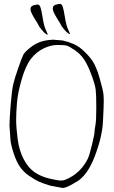

<svg xmlns="http://www.w3.org/2000/svg" viewBox="-20 -896 568 957"><path d="M328.1 -726.5Q315.5 -726.5 286 -767.3Q283.8 -774 263.5 -805.9Q243.8 -837.8 243.1 -851.2V-854.9Q243.1 -872 271.9 -875.7L278.2 -876.4H278.9Q287.4 -876.4 292.3 -863.4Q297.2 -850.4 303.5 -810.4Q309.9 -770.3 318.3 -752.1Q326.7 -733.9 329.5 -726.5ZM217.3 -723.6Q204.6 -723.6 175.1 -764.4Q173 -771.1 152.6 -803Q132.9 -834.9 132.2 -848.2V-852Q132.2 -869 161.1 -872.7L167.4 -873.5H168.1Q176.5 -873.5 181.4 -860.5Q186.4 -847.5 192.7 -807.4Q199 -767.4 207.5 -749.2Q215.9 -731 218.7 -723.6ZM245.1 -698.2 292 -694.3Q352.5 -680.7 385.3 -652.8Q418 -625 439 -595.2Q460 -565.4 476.6 -506.3Q493.2 -447.3 495.1 -431.2Q497.1 -415 497.1 -390.6Q497.1 -366.2 493.2 -289.6Q489.3 -212.9 451.7 -115.2Q414.1 -17.6 357.4 12.7H356.4Q313.5 40 293 41L230.5 29.3Q192.4 17.6 173.8 9.3Q155.3 1 126 -19Q96.7 -39.1 79.1 -64.9Q61.5 -90.8 47.9 -132.8Q34.2 -174.8 32.2 -198.2L27.3 -269.5Q27.3 -301.8 33.2 -374Q39.1 -446.3 45.9 -475.6Q52.7 -504.9 71.3 -558.1Q89.8 -611.3 96.7 -624Q103.5 -636.7 128.9 -657.2Q154.3 -677.7 180.2 -687Q206.1 -696.3 245.1 -698.2ZM307.6 -1Q380.9 -31.2 418 -105.5Q425.8 -122.1 438.5 -174.8Q451.2 -227.5 451.2 -238.3Q451.2 -249 455.6 -272Q460 -294.9 460 -359.4Q460 -423.8 457 -448.7Q454.1 -473.6 436 -522.5Q418 -571.3 399.4 -599.1Q380.9 -627 353.5 -645.5Q326.2 -664.1 314 -668Q301.8 -671.9 267.1 -671.9Q232.4 -671.9 196.8 -654.3Q161.1 -636.7 134.8 -603.5Q108.4 -570.3 88.4 -501.5Q68.4 -432.6 64.5 -383.3Q60.5 -334 60.5 -297.9Q60.5 -261.7 67.9 -203.6Q75.2 -145.5 98.6 -101.6Q122.1 -57.6 153.8 -36.6Q185.5 -15.6 226.6 -5.9Q267.6 3.9 282.7 3.9Q297.9 3.9 307.6 -1Z"/></svg>

Font: Drukaatie burti
Style: Thin
Weight: 100
Version: Version 0.14